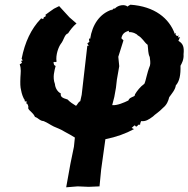

<svg xmlns="http://www.w3.org/2000/svg" viewBox="-20 -559 803 818"><path d="M306 -459 276 -485 232 -533 210 -522C197 -513 184 -504 171 -494C175 -501 177 -489 172 -488C159 -481 171 -491 164 -478C161 -477 156 -484 153 -478C113 -436 86 -380 72 -308C80 -306 69 -306 78 -299C66 -304 72 -295 72 -295C75 -295 74 -289 64 -285C71 -265 68 -249 67 -230C66 -203 66 -189 70 -174C72 -161 79 -140 86 -132C82 -127 89 -125 91 -128C97 -128 88 -115 96 -117C95 -116 103 -111 100 -98C104 -86 120 -81 129 -61C146 -55 147 -45 166 -43C185 -35 191 -29 209 -20C228 -11 232 -12 257 3L279 15C285 19 292 23 299 27L295 66L280 139L262 239L311 235L358 237L404 235L411 163L429 34C475 25 516 10 551 -9L541 -14L552 -24C557 -23 551 -29 559 -20C559 -17 561 -21 568 -24C568 -24 564 -21 569 -29C571 -23 575 -29 578 -30C576 -32 578 -33 581 -43C601 -41 613 -49 632 -63C639 -71 657 -81 675 -100C690 -112 697 -128 701 -145C711 -159 727 -177 729 -195C745 -213 750 -240 749 -279C754 -288 764 -305 762 -328C765 -357 761 -373 740 -385C746 -399 746 -400 748 -401C743 -400 745 -400 739 -399C739 -405 740 -413 742 -406C740 -404 735 -407 732 -407C727 -409 727 -421 726 -414C730 -411 731 -425 725 -414C701 -481 639 -532 535 -539C541 -540 531 -538 523 -531C513 -541 484 -539 469 -522C466 -525 460 -522 465 -523C454 -514 453 -512 457 -518C405 -501 373 -454 364 -393C359 -399 365 -401 359 -390L361 -381L352 -374L358 -364H352C344 -294 336 -224 328 -155L322 -128C313 -124 312 -116 304 -108C292 -115 277 -125 268 -135C244 -142 237 -147 239 -161C224 -168 215 -186 214 -201C203 -230 212 -258 217 -278C211 -280 209 -284 208 -294C214 -299 208 -291 221 -296C216 -325 230 -360 239 -372C253 -389 254 -412 270 -417C279 -431 292 -448 306 -459ZM529 -428V-422C545 -424 565 -413 566 -409C588 -397 593 -380 609 -368C612 -348 610 -332 618 -316C619 -307 622 -291 619 -280C605 -245 602 -216 595 -202C577 -189 564 -172 555 -157C555 -148 549 -149 540 -144C530 -140 528 -133 527 -131C509 -122 479 -109 458 -111L467 -146L474 -185L478 -220L488 -277L484 -317L506 -387L497 -396C501 -414 509 -422 529 -428Z"/></svg>

Font: Asimov Print
Style: DIt
Weight: 250
Width: 0
Designer: Google
Version: Version 2.000980: 2014